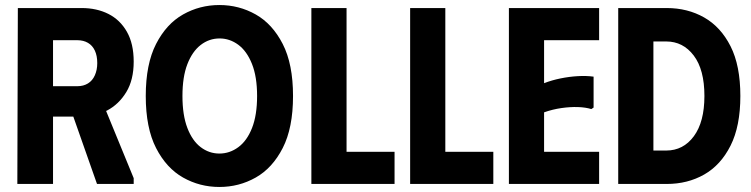

<svg xmlns="http://www.w3.org/2000/svg" viewBox="-20 -732 2989 764"><path d="M51 -700H191V0H49ZM305 -700Q365 -700 411.5 -676.5Q458 -653 485 -605.5Q512 -558 512 -487Q512 -414 482.5 -365.5Q453 -317 406.5 -292.5Q360 -268 307 -268H117V-700ZM189 -389H288Q312 -389 330 -400Q348 -411 357.5 -432.5Q367 -454 367 -481Q367 -510 357.5 -530.5Q348 -551 330 -561.5Q312 -572 288 -572H189ZM245 -344 379 -347 512 -23V0H366Z M560 -350Q560 -477 601 -557Q642 -637 708.5 -674.5Q775 -712 853 -712Q931 -712 997.5 -674.5Q1064 -637 1105 -557Q1146 -477 1146 -350Q1146 -223 1105 -143Q1064 -63 997.5 -25.5Q931 12 853 12Q775 12 708.5 -25.5Q642 -63 601 -143Q560 -223 560 -350ZM706 -350Q706 -274 725.5 -223Q745 -172 778.5 -146.5Q812 -121 853 -121Q894 -121 928.5 -146.5Q963 -172 983 -223Q1003 -274 1003 -350Q1003 -427 982.5 -478Q962 -529 928 -554Q894 -579 854 -579Q812 -579 778.5 -553Q745 -527 725.5 -476.5Q706 -426 706 -350Z M1219 -700H1359V-128H1550V0H1219Z M1612 -700H1752V-128H1943V0H1612Z M2364 -700V-572H2145V-401Q2176 -413 2210.5 -420Q2245 -427 2279 -429Q2313 -431 2342 -427V-304L2333 -298Q2310 -305 2279.5 -306Q2249 -307 2214 -302Q2179 -297 2145 -285V-128H2364V0H2005V-700Z M2633 -700H2440V0H2633Q2716 0 2782 -37.5Q2848 -75 2887 -152.5Q2926 -230 2926 -350Q2926 -471 2887 -548Q2848 -625 2782 -662.5Q2716 -700 2633 -700ZM2631 -133H2580V-567H2631Q2698 -567 2740.5 -511Q2783 -455 2783 -350Q2783 -247 2741 -190Q2699 -133 2631 -133Z"/></svg>

Font: Phudu SemiBold
Style: Regular
Weight: 600
Version: Version 1.005;gftools[0.9.23]